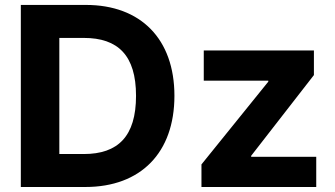

<svg xmlns="http://www.w3.org/2000/svg" viewBox="-20 -747 1339 767"><path d="M321 0C542.6 0 676.8 -137.1 676.8 -364.3C676.8 -590.9 542.6 -727.3 323.2 -727.3H63.2V0ZM1243.3 0V-120.7H983.3V-124.6L1234 -447.1V-545.5H794V-424.7H1051.8V-420.8L784.8 -90.2V0ZM217 -595.5H315C451.3 -595.5 523.4 -525.9 523.4 -364.3C523.4 -202.1 451.3 -131.7 314.6 -131.7H217Z"/></svg>

Font: Inter-Hewn
Style: Bold
Weight: 700
Designer: Rasmus Andersson
Foundry: rsms
Version: Version 3.012;git-f93a4a705